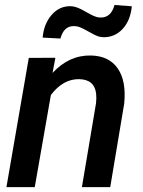

<svg xmlns="http://www.w3.org/2000/svg" viewBox="-20 -765 584 785"><path d="M206.5 -528.8 194.8 -466.8Q262.7 -540 351.6 -538.1Q425.8 -536.6 461.4 -485.1Q497.1 -433.6 487.8 -341.3L430.7 0H314.9L372.6 -342.8Q375 -363.8 373 -381.8Q366.7 -439.9 303.7 -441.4Q237.8 -442.4 188 -376.5L122.1 0H6.3L97.7 -528.3ZM519 -739.3Q513.2 -681.2 481.7 -647Q450.2 -612.8 404.3 -612.8Q392.6 -612.8 381.6 -616.2Q370.6 -619.6 344.5 -634.5Q318.4 -649.4 305.7 -654.1Q293 -658.7 278.8 -658.2Q240.2 -656.7 227.1 -607.4L154.3 -611.3Q159.2 -667 190.9 -703.9Q222.7 -740.7 269.5 -739.7Q293 -739.3 329.6 -717.5Q366.2 -695.8 382.8 -693.8L395 -693.4Q434.6 -694.8 448.2 -744.6Z"/></svg>

Font: RobotoDraft Medium
Style: Italic
Weight: 500
Italic angle: -12°
Version: Version 2.001152; 2014